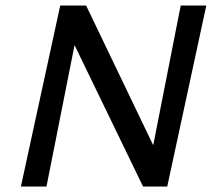

<svg xmlns="http://www.w3.org/2000/svg" viewBox="-20 -678 776 698"><path d="M730 -658 588 0H500L251 -514L149 0H56L199 -658H293L537 -150L637 -658Z"/></svg>

Font: Ysabeau Semibold
Style: Italic
Weight: 600
Italic angle: -12°
Designer: Christian Thalmann (Catharsis Fonts)
Version: Version 0.003